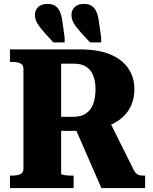

<svg xmlns="http://www.w3.org/2000/svg" viewBox="-20 -963 782 983"><path d="M487 -849 498 -770V-746H441L397 -793Q369 -825 357.5 -844.5Q346 -864 346 -887Q346 -911 362.5 -927Q379 -943 410 -943Q434 -943 449.5 -933Q465 -923 474 -902Q483 -881 487 -849ZM300 -849 311 -770V-746H253L210 -793Q182 -825 170.5 -844.5Q159 -864 159 -887Q159 -911 175.5 -927Q192 -943 223 -943Q247 -943 262.5 -933Q278 -923 287 -902Q296 -881 300 -849ZM359 -321 499 0H723V-64H715Q703 -64 694 -66Q685 -68 678 -74.5Q671 -81 665 -92L542 -339ZM293 -74V-637H360Q397 -637 421 -621.5Q445 -606 457 -577Q469 -548 469 -507Q469 -462 457 -430.5Q445 -399 420 -382Q395 -365 356 -365H272V-293H373Q381 -293 388.5 -293.5Q396 -294 404 -294.5Q412 -295 417 -296Q499 -301 555 -328Q611 -355 639.5 -400.5Q668 -446 668 -507Q668 -568 636 -614Q604 -660 543 -685Q482 -710 393 -710H31V-646H41Q67 -646 83.5 -639Q100 -632 100 -610V-100Q100 -78 83.5 -71Q67 -64 41 -64H31V0H357V-64H347Q337 -64 327.5 -64.5Q318 -65 310.5 -66.5Q303 -68 298 -69.5Q293 -71 293 -74Z"/></svg>

Font: Roboto Serif 36pt
Style: Bold
Weight: 700
Version: Version 1.008